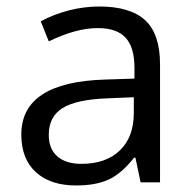

<svg xmlns="http://www.w3.org/2000/svg" viewBox="-20 -564 596 594"><path d="M415 0 398.9 -76.2H395Q355 -25.9 315.2 -8.1Q275.4 9.8 215.8 9.8Q136.2 9.8 91.1 -31.2Q45.9 -72.3 45.9 -147.9Q45.9 -310.1 305.2 -317.9L396 -320.8V-354Q396 -417 368.9 -447Q341.8 -477.1 282.2 -477.1Q215.3 -477.1 130.9 -436L106 -498Q145.5 -519.5 192.6 -531.7Q239.7 -543.9 287.1 -543.9Q382.8 -543.9 429 -501.5Q475.1 -459 475.1 -365.2V0ZM231.9 -57.1Q307.6 -57.1 350.8 -98.6Q394 -140.1 394 -214.8V-263.2L313 -259.8Q216.3 -256.3 173.6 -229.7Q130.9 -203.1 130.9 -147Q130.9 -103 157.5 -80.1Q184.1 -57.1 231.9 -57.1Z"/></svg>

Font: f3_58770 
Style: Regular
Weight: 400
Foundry: Ascender Corporation
Version: Version 1.10